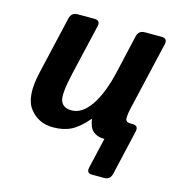

<svg xmlns="http://www.w3.org/2000/svg" viewBox="-103 -605 818 868"><g transform="rotate(15 306.5 -171.0)"><path d="M56.2 -212.9 118.7 -483.4Q125.5 -512.7 154.3 -512.7H232.4Q262.2 -512.7 255.4 -483.4L200.7 -248Q176.8 -144.5 188.5 -115.2Q200.2 -85.9 239.7 -85.9Q289.1 -85.9 329.1 -144.3Q369.1 -202.6 393.6 -310.1L433.1 -483.4Q439.9 -512.7 468.8 -512.7H546.9Q576.7 -512.7 569.8 -483.4L494.6 -158.7Q489.3 -136.7 489.3 -117.2Q489.3 -97.7 511.7 -97.7H522.5Q551.8 -97.7 544.9 -68.4L496.6 141.6Q489.7 170.9 462.9 170.9H404.3Q377.4 170.9 384.3 141.6L417 0H411.1Q384.8 0 365 -15.6Q345.2 -31.2 339.4 -71.8H337.4Q298.3 -25.9 262.9 -8.1Q227.5 9.8 178.7 9.8Q109.4 9.8 69.1 -42.5Q28.8 -94.7 56.2 -212.9Z"/></g></svg>

Font: Istok
Style: Bold Italic
Weight: 700
Italic angle: -13°
Designer: Andrey V. Panov
Foundry: Andrey V. Panov
Version: Version 1.0.3